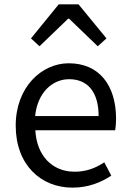

<svg xmlns="http://www.w3.org/2000/svg" viewBox="-20 -847 594 880"><path d="M312 13C385 13 443 -11 490 -42L458 -103C417 -76 375 -60 322 -60C219 -60 148 -134 142 -250H508C510 -264 512 -282 512 -302C512 -457 434 -557 295 -557C171 -557 52 -448 52 -271C52 -92 167 13 312 13ZM141 -315C152 -423 220 -484 297 -484C382 -484 432 -425 432 -315ZM122 -671 161 -635 292 -761H297L428 -635L468 -671L340 -827H249Z"/></svg>

Font: Noto Sans CJK SC
Style: Regular
Weight: 400
Designer: Ryoko NISHIZUKA 西塚涼子 (kana, bopomofo & ideographs); Paul D. Hunt (Latin, Greek & Cyrillic); Sandoll Communications 산돌커뮤니
Foundry: Adobe
Version: Version 2.004;hotconv 1.0.118;makeotfexe 2.5.65603